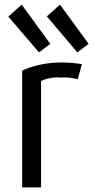

<svg xmlns="http://www.w3.org/2000/svg" viewBox="-20 -810 421 832"><path d="M16 -738 149 -583 198 -620 74 -790ZM183 -739 315 -583 364 -620 240 -790ZM76 -504V2H158V-459C170 -466 195 -474 231 -475C234 -475 237 -474 238 -474C243.6 -474.3 249.1 -474.5 254.2 -474.5C281.9 -474.5 302.7 -470.4 317 -467C323 -488 329 -510 335 -532C308.9 -536.4 275.9 -539.2 245.4 -539.2C170.8 -539.2 113.2 -521.6 76 -504Z"/></svg>

Font: Repo
Style: Regular
Weight: 400
Designer: Stefan Peev
Foundry: Context Ltd
Version: Version 0.000